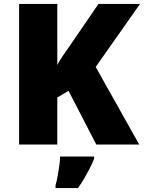

<svg xmlns="http://www.w3.org/2000/svg" viewBox="-20 -734 731 975"><path d="M687 0H469L328 -273L271 -239V0H77V-714H271V-404Q283 -427 299 -450.5Q315 -474 330 -495L480 -714H691L466 -394ZM458 72Q447 99 435 122.5Q423 146 409 170Q395 194 376 221H262V207Q268 186 273 159Q278 132 281.5 106Q285 80 285 61H458Z"/></svg>

Font: Noto Sans Armenian Black
Style: Regular
Weight: 900
Version: Version 2.007